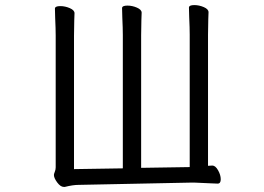

<svg xmlns="http://www.w3.org/2000/svg" viewBox="-20 -728 1040 755"><path d="M235 7H231Q218 7 205 -10.5Q192 -28 192 -40Q192 -44 195.5 -52.5Q199 -61 199 -70V-588Q199 -614 197 -656L196 -694Q196 -704 217 -704Q236 -704 254.5 -696Q273 -688 273 -676Q273 -660 272 -648L271 -587V-63L463 -66V-590Q463 -616 461 -658L460 -696Q460 -706 481 -706Q500 -706 518.5 -698Q537 -690 537 -678Q537 -662 536 -650L535 -589V-68L726 -71V-592Q726 -618 724 -660L723 -698Q723 -708 744 -708Q763 -708 781.5 -700Q800 -692 800 -680Q800 -664 799 -652L798 -591V-76Q805 -77 815 -77Q827 -77 837.5 -58.5Q848 -40 848 -23Q848 -6 836 -6L811 -7Q754 -10 744 -10H733L289 -1Q267 -1 235 7Z"/></svg>

Font: Iansui 0.93
Style: Regular
Weight: 400
Designer: But Ko / Fontworks Inc.
Foundry: zi-hi.com / Fontworks Inc.
Version: Version 0.931